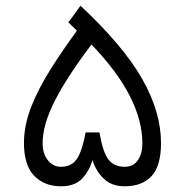

<svg xmlns="http://www.w3.org/2000/svg" viewBox="-20 -653 648 673"><path d="M262.2 -632.8Q412.6 -492.2 478.5 -376.2Q544.4 -260.3 544.4 -151.4Q544.4 -71.3 511.2 -35.6Q478 0 417 0Q372.1 0 344.5 -25.9Q316.9 -51.8 304.2 -91.8Q292 -51.3 266.4 -25.6Q240.7 0 193.8 0Q135.3 0 99.6 -37.1Q64 -74.2 64 -151.4Q64 -214.4 89.8 -279.5Q115.7 -344.7 158 -411.4Q200.2 -478 249.5 -545.4L219.7 -574.7ZM193.4 -68.4Q230 -68.4 248.5 -94.5Q267.1 -120.6 280.3 -189H328.6Q340.3 -119.6 360.1 -94Q379.9 -68.4 417 -68.4Q447.3 -68.4 463.1 -91.3Q479 -114.3 479 -150.9Q479 -230 435.5 -315.7Q392.1 -401.4 300.8 -497.1Q217.3 -387.2 173.3 -302Q129.4 -216.8 129.4 -150.9Q129.4 -114.7 147.5 -91.6Q165.5 -68.4 193.4 -68.4Z"/></svg>

Font: Vazir Light FD-WOL
Style: Light-FD-WOL
Weight: 300
Designer: Saber Rastikerdar
Foundry: Saber Rastikerdar
Version: Version 30.1.0